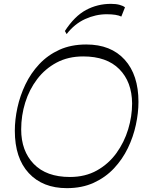

<svg xmlns="http://www.w3.org/2000/svg" viewBox="-20 -969 761 997"><path d="M327 8Q202 8 129.5 -70Q57 -148 57 -290Q57 -348 70.5 -410Q84 -472 112 -530.5Q140 -589 184 -636Q228 -683 288.5 -710.5Q349 -738 428 -738Q556 -738 627.5 -659Q699 -580 699 -440Q699 -383 685.5 -320.5Q672 -258 644 -200Q616 -142 572 -95Q528 -48 467 -20Q406 8 327 8ZM343 -50Q423 -50 483.5 -84Q544 -118 584.5 -174Q625 -230 645.5 -297.5Q666 -365 666 -432Q665 -544 599.5 -610Q534 -676 412 -676Q334 -676 274 -644Q214 -612 173 -558Q132 -504 111 -436.5Q90 -369 90 -297Q90 -185 155.5 -117.5Q221 -50 343 -50ZM326 -792 317 -808Q367 -885 426.5 -917Q486 -949 556 -949Q582 -949 600.5 -944Q619 -939 629 -931L610 -883Q598 -889 579 -892Q560 -895 534 -895Q477 -895 422 -870Q367 -845 326 -792Z"/></svg>

Font: Savate ExtraLight
Style: Italic
Weight: 200
Italic angle: -11°
Designer: Max Esnée
Foundry: Plomb Type
Version: Version 2.000